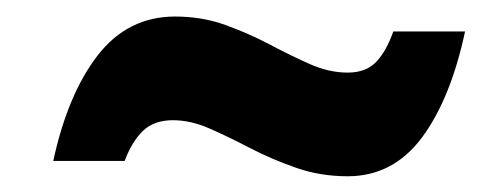

<svg xmlns="http://www.w3.org/2000/svg" viewBox="-20 -424 618 238"><path d="M411 -205.5Q377 -205.5 347 -216Q317 -226.5 290.5 -240.2Q264 -254 240.2 -264.5Q216.5 -275 194.5 -275Q171 -275 157.2 -261.8Q143.5 -248.5 134.5 -224.5H46Q64 -307.5 101.2 -355.5Q138.5 -403.5 197 -403.5Q230.5 -403.5 259.5 -393Q288.5 -382.5 314.5 -368.8Q340.5 -355 364.2 -344.5Q388 -334 411 -334Q433.5 -334 446.2 -347.2Q459 -360.5 467.5 -385H556.5Q538.5 -301 502.8 -253.2Q467 -205.5 411 -205.5Z"/></svg>

Font: Commissioner
Style: Bold Italic
Weight: 700
Italic angle: -12°
Designer: Kostas Bartsokas
Foundry: Kostas Bartsokas
Version: Version 1.000; ttfautohint (v1.8.3)